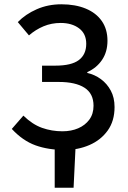

<svg xmlns="http://www.w3.org/2000/svg" viewBox="-20 -687 597 895"><path d="M235 188V0L333 -18L323 188ZM282 12Q205 12 145.5 -9.5Q86 -31 35 -86L89 -148Q131 -107 176 -91Q221 -75 271 -75Q312 -75 344.5 -89Q377 -103 396.5 -129.5Q416 -156 416 -194Q416 -251 374 -278Q332 -305 254 -305H176V-381H238Q313 -381 347.5 -407Q382 -433 382 -483Q382 -530 348.5 -555Q315 -580 263 -580Q220 -580 183 -564.5Q146 -549 115 -522L63 -584Q99 -621 151.5 -644Q204 -667 266 -667Q331 -667 379.5 -647Q428 -627 454.5 -589Q481 -551 481 -497Q481 -445 455.5 -407.5Q430 -370 387 -351V-347Q422 -339 450.5 -318Q479 -297 496.5 -264.5Q514 -232 514 -188Q514 -123 482 -78.5Q450 -34 397 -11Q344 12 282 12Z"/></svg>

Font: Source Sans 3 Medium
Style: Regular
Weight: 500
Designer: Paul D. Hunt
Foundry: Adobe
Version: Version 3.052;hotconv 1.1.0;makeotfexe 2.6.0